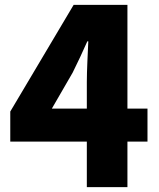

<svg xmlns="http://www.w3.org/2000/svg" viewBox="-20 -765 649 785"><path d="M335 0H501V-186H583V-321H501V-745H281L22 -309V-186H335ZM335 -321H192L277 -468C298 -510 318 -553 337 -596H341C339 -548 335 -477 335 -430Z"/></svg>

Font: ChiuKong Gothic MN Heavy
Style: Regular
Weight: 900
Designer: Ryoko NISHIZUKA 西塚涼子 (kana, bopomofo & ideographs); Paul D. Hunt (Latin, Greek & Cyrillic); Sandoll Communications 산돌커뮤니
Foundry: Adobe
Version: Version 1.300